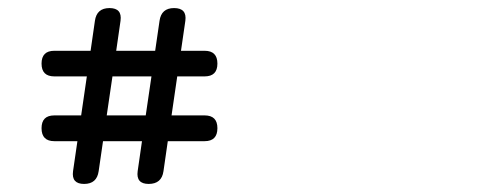

<svg xmlns="http://www.w3.org/2000/svg" viewBox="-20 -477 1244 476"><path d="M114.7 -127Q83 -127 83 -159.2Q83 -190.9 114.7 -190.9H181.2L195.3 -287.6H114.7Q83 -287.6 83 -319.3Q83 -351.1 114.7 -351.1H204.6L215.3 -425.3Q219.7 -457 251.5 -457Q283.2 -457 278.8 -425.3L268.1 -351.1H364.7L375.5 -425.3Q379.9 -457 411.6 -457Q443.8 -457 439.5 -425.3L428.7 -351.1H487.3Q519 -351.1 519 -319.3Q519 -287.6 487.3 -287.6H419.4L405.3 -190.9H487.3Q519 -190.9 519 -159.2Q519 -127 487.3 -127H396L385.3 -52.7Q380.9 -21 348.6 -21Q316.9 -21 321.3 -52.7L332 -127H235.4L224.6 -52.7Q220.2 -21 188.5 -21Q156.7 -21 161.1 -52.7L171.9 -127ZM244.6 -190.9H341.3L355.5 -287.6H258.8Z"/></svg>

Font: Erica Type
Style: Italic
Weight: 400
Monospace: yes
Designer: Peter Wiegel
Foundry: Peter Wiegel
Version: Version 1.000 2010 initial release